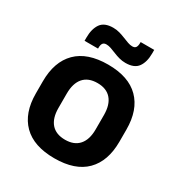

<svg xmlns="http://www.w3.org/2000/svg" viewBox="-163 -790 864 919"><g transform="rotate(30 268.5 -331.0)"><path d="M269 13.5Q155 13.5 96.2 -45Q37.5 -103.5 37.5 -211.5V-278Q37.5 -386.5 96.2 -445.2Q155 -504 269 -504Q382.5 -504 441 -445.2Q499.5 -386.5 499.5 -278V-211.5Q499.5 -103.5 441.2 -45Q383 13.5 269 13.5ZM269 -89Q319 -89 345.2 -119Q371.5 -149 371.5 -205V-284.5Q371.5 -341.5 345.2 -371.8Q319 -402 269 -402Q218.5 -402 192.2 -371.8Q166 -341.5 166 -284.5V-205Q166 -149 192.2 -119Q218.5 -89 269 -89ZM335.5 -552Q317.5 -552 300.8 -556.5Q284 -561 268.5 -567.5Q253 -574 239 -578.8Q225 -583.5 213.5 -583.5Q199.5 -583.5 193.8 -575.2Q188 -567 188 -550.5V-546H113.5V-564Q113.5 -611.5 133.2 -640.2Q153 -669 202 -669Q221 -669 238 -664Q255 -659 270.2 -652.8Q285.5 -646.5 299 -641.8Q312.5 -637 324 -637Q338 -637 343.5 -645.5Q349 -654 349 -670V-675H424V-655.5Q424 -608 404 -580Q384 -552 335.5 -552Z"/></g></svg>

Font: Anek Odia Medium SemiBold
Style: Regular
Weight: 600
Version: Version 1.003